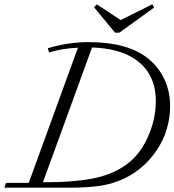

<svg xmlns="http://www.w3.org/2000/svg" viewBox="-34 -872 810 892"><path d="M500.5 -720.2 402.8 -838.4 416 -851.6 526.9 -778.8 673.3 -852.1 682.1 -836.9 520.5 -720.2ZM-13.7 0 -5.9 -22.5H99.6L328.1 -650.4Q249 -646.5 194.3 -627.9L188 -647.9Q283.2 -676.3 375.5 -676.3Q519 -676.3 606.9 -630.9Q678.2 -593.3 717.3 -527.3Q756.3 -461.4 756.3 -378.9Q756.3 -313.5 733.2 -250.2Q710 -187 660.9 -131.3Q611.8 -75.7 543.9 -43Q490.2 -17.6 431.2 -8.8Q372.1 0 286.6 0ZM590.3 -599.1Q516.1 -647.5 393.6 -651.4L165.5 -25.4H184.6Q298.8 -25.4 387.7 -41Q476.6 -56.6 542 -99.6Q611.8 -145.5 650.9 -230.7Q689.9 -315.9 689.9 -402.3Q689.9 -533.7 590.3 -599.1Z"/></svg>

Font: Elstob Light
Style: Italic
Weight: 300
Italic angle: -20°
Designer: Peter S. Baker
Version: Version 1.015